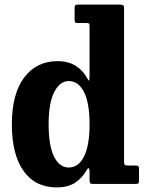

<svg xmlns="http://www.w3.org/2000/svg" viewBox="-20 -800 643 835"><path d="M31.5 -259.5Q31.5 -391 84.8 -462.5Q138 -534 230 -534Q278.5 -534 310.5 -513Q342.5 -492 360.5 -457.5Q366 -447 367.8 -450.5Q369.5 -454 369.5 -474V-687Q369.5 -695.5 366.5 -697.8Q363.5 -700 355 -700H318Q309 -700 306.8 -702.8Q304.5 -705.5 304.5 -714.5V-766Q304.5 -775.5 308.2 -777.8Q312 -780 321.5 -780H501Q510.5 -780 515 -777.5Q519.5 -775 519.5 -765V-99.5Q519.5 -86.5 522.8 -83.2Q526 -80 539 -80H571Q579.5 -80 582 -77.2Q584.5 -74.5 584.5 -65.5V-16Q584.5 -5.5 581.8 -2.8Q579 0 568.5 0H386Q375 0 372.2 -3.5Q369.5 -7 369.5 -18V-53.5Q369.5 -64.5 366.2 -67.8Q363 -71 357 -60.5Q337.5 -26 306.8 -5.5Q276 15 226 15Q133 15 82.2 -56.8Q31.5 -128.5 31.5 -259.5ZM191.5 -259.5Q191.5 -166.5 215 -119Q238.5 -71.5 279 -71.5Q321 -71.5 345.2 -119Q369.5 -166.5 369.5 -259.5Q369.5 -352.5 345.2 -400Q321 -447.5 279 -447.5Q240.5 -447.5 216 -400Q191.5 -352.5 191.5 -259.5Z"/></svg>

Font: Besley* Narrow
Style: Bold
Weight: 700
Width: 4
Designer: Owen Earl
Foundry: indestructible type*
Version: Version 3.000; ttfautohint (v1.8.3)